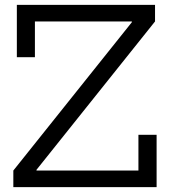

<svg xmlns="http://www.w3.org/2000/svg" viewBox="-20 -772 697 792"><path d="M35 -68.5 524 -680.5V-702.5L619.5 -683.5L130.5 -71.5V-48ZM619.5 -752V-683.5H124V-536H49.5V-752ZM551 -216H626V0H35V-68.5H551Z"/></svg>

Font: Hepta Slab
Style: Regular
Weight: 400
Designer: Michael LaGattuta
Foundry: Michael LaGattuta
Version: Version 1.100